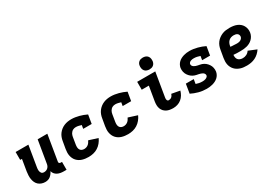

<svg xmlns="http://www.w3.org/2000/svg" viewBox="19 -1645 3561 2528"><g transform="rotate(-30 1800.0 -381.0)"><path d="M210 8Q182 8 155.5 -1Q129 -10 109 -28Q89 -46 78 -70.5Q67 -95 62.5 -122Q58 -149 59.5 -178Q61 -207 65 -235L94 -410H67V-530H261L209 -216Q207 -204 206 -192.5Q205 -181 206 -169.5Q207 -158 210.5 -147.5Q214 -137 220.5 -128.5Q227 -120 237.5 -116Q248 -112 260 -112Q275 -112 290 -117Q305 -122 317 -133Q329 -144 336 -158.5Q343 -173 345 -188L402 -530H549L485 -144Q484 -137 484.5 -131Q485 -125 489 -120.5Q493 -116 499 -114Q505 -112 511 -112H531V8H491Q466 8 441.5 4Q417 0 395.5 -11Q374 -22 359 -40Q344 -58 338 -82Q329 -63 316 -46Q303 -29 286.5 -16Q270 -3 249.5 2.5Q229 8 210 8Z M870 8Q845 8 821 5Q797 2 774 -5Q751 -12 731 -24.5Q711 -37 695.5 -54Q680 -71 670 -92.5Q660 -114 655.5 -137.5Q651 -161 652 -185.5Q653 -210 657 -235L676 -345Q680 -372 690 -398.5Q700 -425 717 -448Q734 -471 757 -489Q780 -507 806.5 -518Q833 -529 860 -533.5Q887 -538 915 -538Q945 -538 974.5 -533.5Q1004 -529 1032 -521.5Q1060 -514 1087.5 -504Q1115 -494 1141 -481L1119 -349H990L999 -402Q979 -408 958.5 -413Q938 -418 917 -418Q905 -418 893 -415.5Q881 -413 870 -407Q859 -401 850 -391.5Q841 -382 834.5 -371.5Q828 -361 824.5 -349Q821 -337 819 -326L801 -216Q798 -197 799 -177.5Q800 -158 809 -142.5Q818 -127 834.5 -119.5Q851 -112 870 -112Q886 -112 902 -117Q918 -122 931.5 -132.5Q945 -143 954.5 -157Q964 -171 971 -186L1106 -143Q1091 -109 1066.5 -79Q1042 -49 1010 -29Q978 -9 942 -0.5Q906 8 870 8Z M1470 8Q1445 8 1421 5Q1397 2 1374 -5Q1351 -12 1331 -24.5Q1311 -37 1295.5 -54Q1280 -71 1270 -92.5Q1260 -114 1255.5 -137.5Q1251 -161 1252 -185.5Q1253 -210 1257 -235L1276 -345Q1280 -372 1290 -398.5Q1300 -425 1317 -448Q1334 -471 1357 -489Q1380 -507 1406.5 -518Q1433 -529 1460 -533.5Q1487 -538 1515 -538Q1545 -538 1574.5 -533.5Q1604 -529 1632 -521.5Q1660 -514 1687.5 -504Q1715 -494 1741 -481L1719 -349H1590L1599 -402Q1579 -408 1558.5 -413Q1538 -418 1517 -418Q1505 -418 1493 -415.5Q1481 -413 1470 -407Q1459 -401 1450 -391.5Q1441 -382 1434.5 -371.5Q1428 -361 1424.5 -349Q1421 -337 1419 -326L1401 -216Q1398 -197 1399 -177.5Q1400 -158 1409 -142.5Q1418 -127 1434.5 -119.5Q1451 -112 1470 -112Q1486 -112 1502 -117Q1518 -122 1531.5 -132.5Q1545 -143 1554.5 -157Q1564 -171 1571 -186L1706 -143Q1691 -109 1666.5 -79Q1642 -49 1610 -29Q1578 -9 1542 -0.5Q1506 8 1470 8Z M2156 8Q2129 8 2103 3.5Q2077 -1 2055 -12.5Q2033 -24 2016.5 -42.5Q2000 -61 1991.5 -85Q1983 -109 1982.5 -135.5Q1982 -162 1986 -188L2023 -410H1915V-530H2190L2130 -169Q2128 -159 2128 -149.5Q2128 -140 2130.5 -131.5Q2133 -123 2139.5 -117.5Q2146 -112 2156 -112Q2167 -112 2179 -116Q2191 -120 2200 -128Q2209 -136 2215 -147Q2221 -158 2225 -169L2350 -146Q2341 -114 2323.5 -84.5Q2306 -55 2279.5 -33.5Q2253 -12 2220.5 -2Q2188 8 2156 8ZM2138 -590Q2117 -590 2097 -597.5Q2077 -605 2065 -621.5Q2053 -638 2049.5 -659Q2046 -680 2050 -702Q2052 -717 2060 -730.5Q2068 -744 2080.5 -753.5Q2093 -763 2108.5 -766.5Q2124 -770 2138 -770Q2160 -770 2179.5 -762.5Q2199 -755 2211.5 -738.5Q2224 -722 2227 -701Q2230 -680 2227 -658Q2224 -643 2216.5 -629.5Q2209 -616 2196 -606.5Q2183 -597 2168 -593.5Q2153 -590 2138 -590Z M2664 8Q2602 8 2544.5 -7.5Q2487 -23 2435 -49L2458 -189H2578L2567 -121Q2589 -113 2613 -108.5Q2637 -104 2662 -104Q2675 -104 2687.5 -105.5Q2700 -107 2712 -111.5Q2724 -116 2735 -125Q2746 -134 2748 -146Q2750 -161 2742 -173.5Q2734 -186 2722 -193Q2710 -200 2696 -204.5Q2682 -209 2668 -212Q2654 -215 2639.5 -217.5Q2625 -220 2611.5 -225Q2598 -230 2585.5 -236.5Q2573 -243 2562 -252Q2551 -261 2542 -271Q2533 -281 2525 -293Q2517 -305 2511.5 -317.5Q2506 -330 2503 -344.5Q2500 -359 2499.5 -373.5Q2499 -388 2501 -404Q2505 -426 2516 -446.5Q2527 -467 2544 -483Q2561 -499 2582 -509.5Q2603 -520 2625 -526.5Q2647 -533 2668.5 -535.5Q2690 -538 2713 -538Q2743 -538 2772.5 -533.5Q2802 -529 2831.5 -521.5Q2861 -514 2887.5 -504Q2914 -494 2941 -481L2919 -349H2798L2808 -408Q2786 -416 2762.5 -421Q2739 -426 2714 -426Q2702 -426 2690.5 -424.5Q2679 -423 2667.5 -418.5Q2656 -414 2647 -405Q2638 -396 2636 -385Q2633 -370 2641 -357.5Q2649 -345 2661 -337.5Q2673 -330 2686.5 -325.5Q2700 -321 2714.5 -318Q2729 -315 2743.5 -312.5Q2758 -310 2771.5 -305.5Q2785 -301 2797.5 -294Q2810 -287 2821 -278.5Q2832 -270 2841 -259.5Q2850 -249 2858 -237.5Q2866 -226 2871.5 -213Q2877 -200 2880 -185.5Q2883 -171 2883.5 -156.5Q2884 -142 2882 -127Q2878 -104 2866.5 -83Q2855 -62 2837 -46Q2819 -30 2797.5 -19.5Q2776 -9 2753.5 -3Q2731 3 2708.5 5.5Q2686 8 2664 8Z M3277 8Q3251 8 3226.5 5.5Q3202 3 3179 -4.5Q3156 -12 3135.5 -24Q3115 -36 3099 -53Q3083 -70 3072 -91Q3061 -112 3056 -136Q3051 -160 3052 -185Q3053 -210 3057 -235L3076 -345Q3080 -373 3090 -400Q3100 -427 3118 -450.5Q3136 -474 3160 -491.5Q3184 -509 3211 -520Q3238 -531 3266 -534.5Q3294 -538 3321 -538Q3349 -538 3377 -534Q3405 -530 3430 -520Q3455 -510 3475.5 -493Q3496 -476 3509 -453Q3522 -430 3527 -402.5Q3532 -375 3527 -346Q3523 -322 3511 -299Q3499 -276 3480.5 -258Q3462 -240 3439 -228Q3416 -216 3391.5 -210Q3367 -204 3343 -202Q3319 -200 3295 -200Q3269 -200 3242.5 -200.5Q3216 -201 3190 -204Q3188 -184 3191.5 -164.5Q3195 -145 3207 -131Q3219 -117 3238 -110.5Q3257 -104 3277 -104Q3291 -104 3305.5 -107Q3320 -110 3334 -117Q3348 -124 3359.5 -134.5Q3371 -145 3379 -158L3501 -108Q3483 -80 3457.5 -56.5Q3432 -33 3402 -18.5Q3372 -4 3340 2Q3308 8 3277 8ZM3308 -310Q3321 -310 3334.5 -312.5Q3348 -315 3360.5 -321.5Q3373 -328 3382 -339.5Q3391 -351 3393 -364Q3395 -379 3389.5 -392Q3384 -405 3373.5 -412.5Q3363 -420 3349 -423Q3335 -426 3321 -426Q3301 -426 3281 -420Q3261 -414 3245.5 -399.5Q3230 -385 3221.5 -366Q3213 -347 3210 -327L3208 -316Q3221 -314 3233.5 -313.5Q3246 -313 3258.5 -312.5Q3271 -312 3283.5 -311Q3296 -310 3308 -310Z"/></g></svg>

Font: Iosevka Curly Slab HvEx
Style: Italic
Weight: 900
Width: 7
Italic angle: -9°
Monospace: yes
Designer: Belleve Invis
Foundry: Belleve Invis
Version: Version 11.1.0; ttfautohint (v1.8.3)